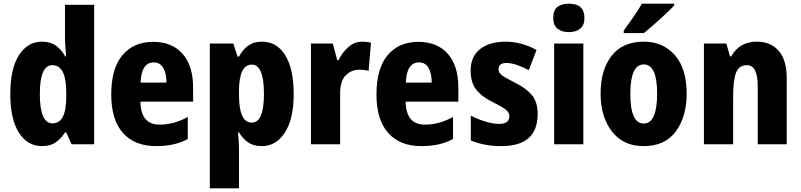

<svg xmlns="http://www.w3.org/2000/svg" viewBox="-20 -786 4362 1046"><path d="M266 -114Q197 -114 197 -274Q197 -431 265 -431Q341 -431 341 -282V-258Q341 -114 266 -114ZM208 10Q254 10 283 -10Q312 -30 334 -64H341L370 0H493V-760H334V-586Q334 -561 336 -532.5Q338 -504 340 -478H336Q315 -516 284.5 -537.5Q254 -559 209 -559Q130 -559 83 -485Q36 -411 36 -274Q36 -138 82.5 -64Q129 10 208 10Z M814 -558Q708 -558 647 -485.5Q586 -413 586 -271Q586 -133 650 -61.5Q714 10 830 10Q935 10 1003 -29V-149Q928 -107 850 -107Q747 -107 745 -232H1032V-309Q1032 -428 974.5 -493Q917 -558 814 -558ZM818 -446Q852 -446 869.5 -416Q887 -386 887 -336H746Q750 -446 818 -446Z M1352 -434Q1418 -434 1418 -275Q1418 -118 1352 -118Q1282 -118 1282 -268V-290Q1282 -434 1352 -434ZM1408 -559Q1363 -559 1333.5 -538.5Q1304 -518 1282 -478H1274L1251 -549H1123V240H1282V26Q1282 7 1280.5 -15.5Q1279 -38 1277 -65H1282Q1302 -31 1331.5 -10.5Q1361 10 1407 10Q1484 10 1532 -64Q1580 -138 1580 -274Q1580 -411 1534 -485Q1488 -559 1408 -559Z M1953 -559Q1910 -559 1876.5 -528.5Q1843 -498 1825 -459H1817L1793 -549H1674V0H1833V-277Q1833 -345 1863.5 -375.5Q1894 -406 1935 -406Q1968 -406 1988 -400L2001 -553Q1980 -559 1953 -559Z M2259 -558Q2153 -558 2092 -485.5Q2031 -413 2031 -271Q2031 -133 2095 -61.5Q2159 10 2275 10Q2380 10 2448 -29V-149Q2373 -107 2295 -107Q2192 -107 2190 -232H2477V-309Q2477 -428 2419.5 -493Q2362 -558 2259 -558ZM2263 -446Q2297 -446 2314.5 -416Q2332 -386 2332 -336H2191Q2195 -446 2263 -446Z M2909 -164Q2909 -232 2877 -269Q2845 -306 2787 -335Q2729 -364 2712.5 -377.5Q2696 -391 2696 -409Q2696 -443 2739 -443Q2765 -443 2797.5 -431.5Q2830 -420 2861 -404L2903 -514Q2819 -559 2735 -559Q2647 -559 2595.5 -518.5Q2544 -478 2544 -402Q2544 -338 2573 -299.5Q2602 -261 2660 -232Q2720 -202 2737.5 -187Q2755 -172 2755 -153Q2755 -111 2700 -111Q2668 -111 2625.5 -123.5Q2583 -136 2545 -156V-21Q2618 10 2711 10Q2909 10 2909 -164Z M3079 -766Q3040 -766 3017 -748.5Q2994 -731 2994 -688Q2994 -648 3017.5 -629.5Q3041 -611 3079 -611Q3117 -611 3140.5 -629.5Q3164 -648 3164 -688Q3164 -766 3079 -766ZM3158 -549H2999V0H3158Z M3721 -276Q3721 -412 3656.5 -485.5Q3592 -559 3488 -559Q3372 -559 3312 -482Q3252 -405 3252 -276Q3252 -150 3313.5 -70Q3375 10 3486 10Q3604 10 3662.5 -71Q3721 -152 3721 -276ZM3414 -275Q3414 -435 3487 -435Q3560 -435 3560 -276Q3560 -113 3487 -113Q3414 -113 3414 -275ZM3653 -766H3477Q3458 -732 3430 -692.5Q3402 -653 3378 -619V-606H3488Q3525 -636 3576 -682Q3627 -728 3653 -756Z M4103 -559Q4008 -559 3964 -479H3957L3937 -549H3815V0H3974V-256Q3974 -347 3989.5 -389Q4005 -431 4050 -431Q4108 -431 4108 -316V0H4266V-359Q4266 -460 4222 -509.5Q4178 -559 4103 -559Z"/></svg>

Font: Noto Sans Display SemiCondensed Extra
Style: Regular
Weight: 800
Width: 4
Designer: Monotype Design Team
Foundry: Monotype Imaging Inc.
Version: Version 1.900